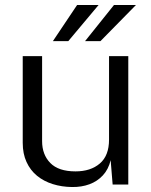

<svg xmlns="http://www.w3.org/2000/svg" viewBox="-20 -743 608 773"><path d="M270 10Q228.5 9.5 192.5 -1.8Q156.5 -13 129.2 -35.2Q102 -57.5 86.8 -90.8Q71.5 -124 71.5 -168V-517H149.5V-175Q149.5 -120.5 182.5 -86.8Q215.5 -53 284 -53Q345 -53 382 -84.8Q419 -116.5 419 -181V-517H496.5V0H433.5L425.5 -98Q416.5 -61 394.2 -37Q372 -13 340.2 -1.2Q308.5 10.5 270 10ZM290.5 -723 193 -577.5H255L377 -723ZM439 -723 322.5 -577.5H384.5L527.5 -723Z"/></svg>

Font: Public Sans Thin Light
Style: Regular
Weight: 300
Version: Version 1.007